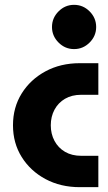

<svg xmlns="http://www.w3.org/2000/svg" viewBox="-20 -774 445 794"><path d="M310 0Q230.5 0 168.1 -33.5Q105.7 -67 69.7 -124.7Q33.7 -182.3 33.7 -256Q33.7 -329.7 69.7 -387.5Q105.7 -445.3 168.1 -479Q230.5 -512.7 310 -512.7H386.7V-382H315.7Q277 -382 248.8 -365.5Q220.7 -349 205.3 -320.3Q190 -291.5 190 -255.9Q190 -220.3 205.3 -191.5Q220.7 -162.7 248.8 -146.2Q277 -129.7 315.7 -129.7H386.7V0ZM286.3 -571Q249 -571 222 -598.2Q195 -625.3 195 -662.3Q195 -699.7 222 -726.8Q249 -754 286.3 -754Q323.7 -754 350.7 -726.8Q377.7 -699.7 377.7 -662.3Q377.7 -625.3 350.7 -598.2Q323.7 -571 286.3 -571Z"/></svg>

Font: MuseoModerno Thin
Style: Regular
Weight: 100
Designer: Pablo Cosgaya, Héctor Gatti, Marcela Romero, and the Authors of The MuseoModerno Project.
Foundry: Omnibus-Type Team
Version: Version 1.003